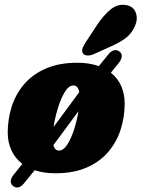

<svg xmlns="http://www.w3.org/2000/svg" viewBox="-20 -730 604 820"><path d="M36 64.5Q24.5 55 26 42.2Q27.5 29.5 38.5 16L75.5 -30Q44.5 -53.5 28.8 -88Q13 -122.5 13 -164Q13 -221 30 -274.5Q47 -328 83 -370.2Q119 -412.5 175.5 -437.2Q232 -462 311 -462Q362 -462 402 -447.5L444 -499Q454 -511.5 466.2 -515Q478.5 -518.5 490 -510Q501.5 -502 500 -488.5Q498.5 -475 487.5 -461.5L453.5 -419.5Q483 -396 497.8 -362.2Q512.5 -328.5 512.5 -288.5Q512.5 -231 495.5 -177.5Q478.5 -124 442.8 -81.8Q407 -39.5 350.8 -14.8Q294.5 10 216 10Q167 10 128 -3L82 53.5Q72 66 59.8 69.8Q47.5 73.5 36 64.5ZM293.5 -365Q273.5 -365 256.5 -336.8Q239.5 -308.5 227 -267.5Q214.5 -226.5 209 -188L318.5 -336.5Q315.5 -352.5 308.8 -358.8Q302 -365 293.5 -365ZM232 -87Q251 -87 267.8 -113.2Q284.5 -139.5 296.8 -178.2Q309 -217 315 -255L208 -110Q214 -87 232 -87ZM394.5 -623.5Q423 -666 453.5 -690.5Q484 -715 520 -708Q551 -702 560.2 -675.2Q569.5 -648.5 556.5 -619Q544 -590 521.2 -571Q498.5 -552 456.5 -533L381 -499Q367 -492.5 353.2 -493Q339.5 -493.5 334 -502.5Q328 -513 333.2 -525.8Q338.5 -538.5 348 -552.5Z"/></svg>

Font: Fraunces 144pt SuperSoft Black
Style: Italic
Weight: 900
Italic angle: -16°
Version: Version 1.000;[b76b70a41]